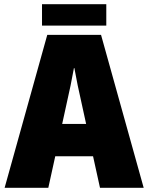

<svg xmlns="http://www.w3.org/2000/svg" viewBox="-20 -894 706 914"><path d="M205 -728H461L664 0H456L423 -150H243L210 0H2ZM316 -487 276 -304H390L350 -487L334 -570H332ZM180 -772V-874H486V-772Z"/></svg>

Font: Murecho Black
Style: Regular
Weight: 900
Designer: Neil Summerour
Foundry: Positype
Version: Version 1.010; ttfautohint (v1.8.3)